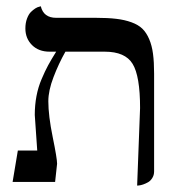

<svg xmlns="http://www.w3.org/2000/svg" viewBox="-20 -577 555 609"><path d="M415 11.7 424.3 -234.4Q424.3 -335.9 400.6 -374.5Q377 -413.1 312 -413.1H187.5Q166 -375 149.7 -332.3Q133.3 -289.6 133.3 -255.9Q133.3 -210 147.2 -142.1Q161.1 -74.2 161.1 -57.6L154.8 0H20L36.6 -99.6H98.1Q90.3 -211.9 90.3 -212.4Q90.3 -243.7 95.7 -272.2Q101.1 -300.8 112.1 -326.4Q123 -352.1 132.8 -370.1Q142.6 -388.2 158.2 -413.1H137.2Q102.5 -413.1 81.5 -434.1Q60.5 -455.1 60.5 -486.8Q60.5 -504.4 65.7 -518.1Q70.8 -531.7 77.9 -538.8Q85 -545.9 92 -550.3Q99.1 -554.7 104.5 -555.7L109.4 -557.1Q118.2 -520.5 158.2 -520.5H284.2Q321.8 -520.5 348.6 -517.3Q375.5 -514.2 397 -506.3Q418.5 -498.5 431.4 -486.1Q444.3 -473.6 453.1 -453.1Q461.9 -432.6 465.3 -406.5Q468.8 -380.4 468.8 -343.8V-33.2Q468.8 -21.5 463.1 -12.5Q457.5 -3.4 449.7 1Q441.9 5.4 434.1 8.1Q426.3 10.7 420.9 11.2Z"/></svg>

Font: Libertinage
Style: f
Weight: 400
Designer: OSP
Foundry: OSP
Version: Version 1.0; 2008; OFL relea